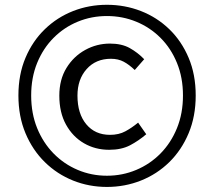

<svg xmlns="http://www.w3.org/2000/svg" viewBox="-20 -750 872 782"><path d="M415.6 11.4Q342.6 11.4 277.7 -14.6Q212.7 -40.6 162.7 -89.6Q112.6 -138.7 83.8 -207.4Q55 -276.1 55 -361Q55 -446.4 83.8 -514.5Q112.6 -582.7 162.7 -631.1Q212.7 -679.5 277.7 -705Q342.6 -730.5 415.6 -730.5Q488.5 -730.5 554 -705Q619.4 -679.5 669.5 -631.1Q719.6 -582.7 748.3 -514.5Q777.1 -446.4 777.1 -361Q777.1 -276.1 748.3 -207.4Q719.6 -138.7 669.5 -89.6Q619.4 -40.6 554 -14.6Q488.5 11.4 415.6 11.4ZM415.6 -34.3Q478.6 -34.3 534.7 -57.9Q590.9 -81.4 633.7 -124.8Q676.5 -168.3 700.8 -228.1Q725.2 -288 725.2 -361Q725.2 -434.1 700.8 -493.6Q676.5 -553.2 633.7 -595.9Q590.9 -638.7 534.7 -661.7Q478.6 -684.7 415.6 -684.7Q352.6 -684.7 296.8 -661.7Q240.9 -638.7 198.3 -595.9Q155.7 -553.2 131.3 -493.6Q107 -434.1 107 -361Q107 -288 131.3 -228.1Q155.7 -168.3 198.3 -124.8Q240.9 -81.4 296.8 -57.9Q352.6 -34.3 415.6 -34.3ZM424.5 -139.9Q368 -139.9 322.1 -166.5Q276.2 -193.1 248.9 -242.4Q221.6 -291.6 221.6 -360.6Q221.6 -425.8 250.7 -473.2Q279.7 -520.5 326.9 -546.5Q374 -572.5 427.8 -572.5Q475.7 -572.5 508.3 -554.3Q540.9 -536.1 567.3 -508.8L528.8 -464.9Q505.9 -486.9 483.7 -498.7Q461.5 -510.6 431.8 -510.6Q370.3 -510.6 332.9 -468.7Q295.5 -426.9 295.5 -360.6Q295.5 -286.9 331.4 -243.9Q367.2 -200.8 427.9 -200.8Q464.2 -200.8 490.8 -215.3Q517.4 -229.7 542.5 -250.6L575.7 -203.2Q544.5 -176.6 509.6 -158.2Q474.6 -139.9 424.5 -139.9Z"/></svg>

Font: Shanggu Sans SC VF
Style: Regular
Weight: 250
Designer: GuiWonder
Version: Version 1.021